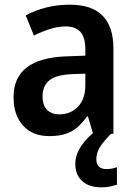

<svg xmlns="http://www.w3.org/2000/svg" viewBox="-20 -572 574 821"><path d="M279 -552Q465 -552 465 -364V0H378L356 -74H352Q322 -31 286 -10.5Q250 10 190 10Q120 10 79 -34.5Q38 -79 38 -157Q38 -323 263 -331L345 -334V-359Q345 -413 323.5 -436Q302 -459 261 -459Q228 -459 193.5 -448Q159 -437 125 -420L90 -506Q128 -527 176 -539.5Q224 -552 279 -552ZM288 -255Q219 -252 190.5 -228Q162 -204 162 -161Q162 -121 181.5 -102Q201 -83 234 -83Q281 -83 313 -115.5Q345 -148 345 -209V-257ZM392 108Q392 151 435 151Q449 151 460.5 148.5Q472 146 480 143V218Q467 222 451 225.5Q435 229 414 229Q360 229 331 202Q302 175 302 128Q302 90 327.5 52Q353 14 396 -17L455 0Q422 33 407 57.5Q392 82 392 108Z"/></svg>

Font: Noto Sans Lao SemiCondensed SemiBold
Style: Regular
Weight: 600
Width: 4
Designer: Monotype Design Team
Foundry: Monotype Imaging Inc.
Version: Version 2.003; ttfautohint (v1.8.4.7-5d5b)